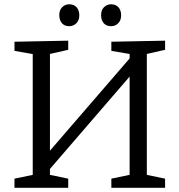

<svg xmlns="http://www.w3.org/2000/svg" viewBox="-20 -891 851 911"><path d="M48.7 0V-43.3L148.3 -64L135.3 -45.7V-650.7L150.7 -631.7L48.7 -649.7V-693L303.7 -698V-654.7L202.7 -631.7L217 -651V-155.3L202.3 -159L604.7 -625L595 -600.7V-650.7L609.7 -632.3L508.3 -649.7V-693L763.3 -698V-654.7L663.3 -632L676.7 -651V-45.7L663.3 -64L763.3 -43.3V0H508.3V-43.3L607.7 -64L595 -45.7V-550.7L609.7 -544.7L208 -79L217 -101.7V-45.7L204.3 -64L303.7 -43.3V0ZM507 -766.7Q485 -766.7 472.5 -780.5Q460 -794.3 459.7 -818.3Q459.3 -842.7 473.3 -856.7Q487.3 -870.7 507 -870.7Q529 -870.7 541.8 -856.7Q554.7 -842.7 554.7 -818.3Q554.7 -794.3 540.7 -780.5Q526.7 -766.7 507 -766.7ZM308.3 -766.7Q286.7 -766.7 274.2 -780.5Q261.7 -794.3 261.3 -818.3Q261 -842.7 274.8 -856.7Q288.7 -870.7 308.3 -870.7Q330.3 -870.7 343.3 -856.7Q356.3 -842.7 356.3 -818.3Q356.3 -794.3 342.2 -780.5Q328 -766.7 308.3 -766.7Z"/></svg>

Font: Bitter Thin
Style: Regular
Weight: 100
Designer: Sol Matas, and Bitter project Authors
Foundry: Sol Matas
Version: Version 2.002